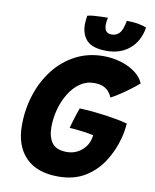

<svg xmlns="http://www.w3.org/2000/svg" viewBox="-97 -955 850 1052"><g transform="rotate(10 328.0 -429.0)"><path d="M299.6 24Q180.9 24 118.2 -39.9Q55.5 -103.9 55.5 -218.4Q55.5 -307.9 81.8 -388.9Q108 -470 157.2 -533.1Q206.4 -596.2 275.9 -632.6Q345.4 -669 431.4 -669Q481.6 -669 527.7 -655.2Q573.8 -641.5 607.9 -616.4Q642.1 -591.4 656.5 -556.9Q644.8 -546.1 619.6 -526.6Q594.4 -507.1 564.1 -486.6Q533.9 -466.1 506.8 -451.9Q499.9 -468.8 488 -483.1Q476.1 -497.5 456.3 -506.2Q436.5 -515 405.6 -515Q361.9 -515 326.9 -490.2Q292 -465.5 267.2 -424.7Q242.4 -383.9 229.3 -334.8Q216.2 -285.8 216.2 -236.6Q216.2 -181.8 240.1 -149.2Q264 -116.6 322.5 -116.6Q354.1 -116.6 379.4 -129.4Q404.8 -142.1 421.8 -163.2Q438.9 -184.2 445.1 -208.8Q446.6 -215.6 447.8 -221.4Q449 -227.1 449.9 -232.1Q441.8 -234.2 424.8 -237.1Q407.9 -240 387.2 -242.7Q366.6 -245.4 347.4 -247.2Q328.2 -249 315.6 -249.4Q319.1 -263.2 325.6 -285.1Q332.1 -306.9 339.1 -328.7Q346.1 -350.5 351.4 -363.9Q386.6 -363.2 436.2 -358.1Q485.8 -352.9 535.4 -344.9Q585 -337 619.5 -327.2Q618.6 -309 614.8 -285.8Q611 -262.6 605.9 -243.4Q586.6 -171 547.1 -110.1Q507.5 -49.2 446.3 -12.6Q385.1 24 299.6 24ZM632.5 -863.5Q620 -786.2 568.9 -743.1Q517.8 -700 441.4 -700Q364.1 -700 331.6 -732.9Q299.1 -765.9 299.1 -824.6Q299.1 -834.8 300.7 -847.4Q302.2 -860 303.9 -871.4Q317.4 -875.5 338.3 -877.2Q359.2 -878.9 380.9 -879.5Q402.6 -880.1 417.4 -880.1Q415.4 -870.8 413.8 -860.9Q412.1 -851 412.1 -842.9Q412.1 -817.2 422 -805.2Q431.9 -793.1 452.6 -793.1Q478.8 -793.1 496 -811.4Q513.2 -829.6 522.2 -881.6Q558.9 -881.6 588.3 -876Q617.8 -870.4 632.5 -863.5Z"/></g></svg>

Font: Grandstander Thin
Style: Italic
Weight: 100
Italic angle: -15°
Designer: Tyler Finck
Foundry: Etcetera Type Co
Version: Version 1.200